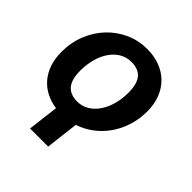

<svg xmlns="http://www.w3.org/2000/svg" viewBox="-179 -616 897 897"><g transform="rotate(45 269.0 -168.0)"><path d="M159.2 157.2 177.7 4.4Q140.6 -1 109.6 -16.8Q78.6 -32.7 56.4 -58.6Q34.2 -84.5 22 -119.9Q9.8 -155.3 9.8 -199.7Q9.8 -262.7 31.5 -316.2Q53.2 -369.6 90.6 -408.9Q127.9 -448.2 177.7 -470.5Q227.5 -492.7 284.2 -492.7Q328.6 -492.7 366.2 -479Q403.8 -465.3 431.4 -439Q459 -412.6 474.6 -374Q490.2 -335.4 490.2 -285.6Q490.2 -235.4 475.8 -190.4Q461.4 -145.5 436 -109.1Q410.6 -72.8 375.2 -46.1Q339.8 -19.5 298.3 -5.9L278.8 157.2ZM225.6 -87.4Q258.3 -87.4 284.2 -103.5Q310.1 -119.6 328.4 -146.7Q346.7 -173.8 356.4 -209.7Q366.2 -245.6 366.2 -285.2Q366.2 -344.2 343.5 -371.1Q320.8 -397.9 274.4 -397.9Q242.2 -397.9 216.1 -382.1Q189.9 -366.2 171.6 -339.4Q153.3 -312.5 143.6 -276.4Q133.8 -240.2 133.8 -200.2Q133.8 -142.1 156.7 -114.7Q179.7 -87.4 225.6 -87.4Z"/></g></svg>

Font: Carlito
Style: Bold Italic
Weight: 700
Italic angle: -7°
Designer: Lukasz Dziedzic
Foundry: tyPoland Lukasz Dziedzic
Version: Version 1.104